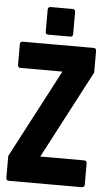

<svg xmlns="http://www.w3.org/2000/svg" viewBox="-59 -918 532 956"><g transform="rotate(5 207.0 -440.0)"><path d="M23 0Q9 0 9 -14V-123L241 -565H32Q18 -565 18 -579V-682Q18 -696 32 -696H385Q399 -696 399 -682V-574L168 -134H387Q401 -134 401 -120V-14Q401 0 387 0ZM155 -742Q141 -742 141 -756V-866Q141 -880 155 -880H264Q278 -880 278 -866V-756Q278 -742 264 -742Z"/></g></svg>

Font: AL Dynamic
Style: Bold
Weight: 700
Version: Version 1.000; ttfautohint (v1.8.2) -l 8 -r 50 -G 200 -x 14 